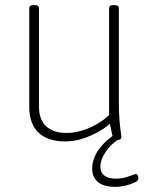

<svg xmlns="http://www.w3.org/2000/svg" viewBox="-20 -545 597 748"><path d="M234 6Q166 6 130 -28.5Q94 -63 94 -128V-513Q94 -519 98 -522Q102 -525 111 -525H115Q124 -525 128 -522Q132 -519 132 -513V-128Q132 -79 160 -53Q188 -27 240 -27Q268 -27 298 -36Q328 -45 356.5 -61Q385 -77 405 -97V-513Q405 -519 409 -522Q413 -525 422 -525H426Q435 -525 439 -522Q443 -519 443 -513V-150Q443 -106 445.5 -76.5Q448 -47 450.5 -31.5Q453 -16 453 -12Q453 -9 452 -6.5Q451 -4 449 -2.5Q447 -1 444 -0.5Q441 0 437 0Q429 0 424.5 -3.5Q420 -7 417 -20.5Q414 -34 408 -63Q392 -48 364 -32Q336 -16 302.5 -5Q269 6 234 6ZM430 183Q384 183 361.5 164Q339 145 339 112Q339 88 349.5 64Q360 40 381.5 17Q403 -6 436 -27L448 -7Q411 17 391 47.5Q371 78 371 104Q371 126 386 138.5Q401 151 432 151Q451 151 467 146.5Q483 142 494.5 137.5Q506 133 510 133Q513 133 515 135.5Q517 138 518 142Q519 146 519 152Q519 159 504.5 166Q490 173 469.5 178Q449 183 430 183Z"/></svg>

Font: Asap Thin
Style: Regular
Weight: 250
Designer: Pablo Cosgaya
Foundry: Omnibus-Type
Version: Version 3.001